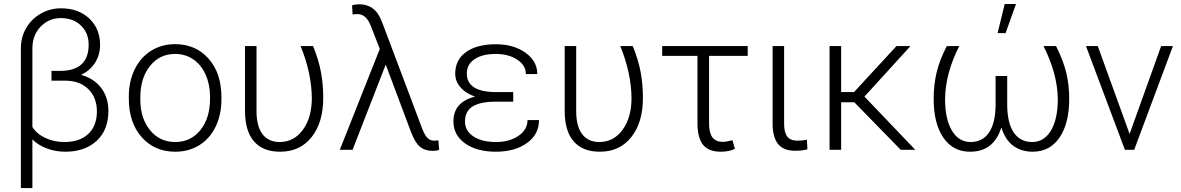

<svg xmlns="http://www.w3.org/2000/svg" viewBox="-20 -763 6014 978"><path d="M290 -720.7Q379.9 -720.7 434.8 -668.7Q489.7 -616.7 489.7 -533.7Q489.7 -484.4 464.6 -444.1Q439.5 -403.8 393.1 -381.8Q459.5 -362.8 495.8 -314.5Q532.2 -266.1 532.2 -197.3Q532.2 -101.1 472.4 -45.7Q412.6 9.8 312.5 9.8Q263.2 9.8 218.8 -6.8Q174.3 -23.4 145 -52.7V194.8H86.4V-519Q86.4 -573.7 113.5 -620.4Q140.6 -667 188 -693.8Q235.4 -720.7 290 -720.7ZM431.6 -535.6Q431.6 -594.7 392.6 -632.8Q353.5 -670.9 290 -670.9Q229 -670.9 187 -627.4Q145 -584 145 -516.6V-116.2Q167 -81.1 211.2 -60.3Q255.4 -39.6 308.1 -39.6Q386.7 -39.6 430.2 -81.3Q473.6 -123 473.6 -195.3Q473.6 -265.1 430.7 -308.3Q387.7 -351.6 313.5 -352.1H242.2V-401.9H285.6Q431.6 -401.9 431.6 -535.6Z M636.2 0ZM636.2 -272Q636.2 -348.1 665.8 -409.2Q695.3 -470.2 749.3 -504.2Q803.2 -538.1 871.6 -538.1Q977.1 -538.1 1042.5 -464.1Q1107.9 -390.1 1107.9 -268.1V-255.9Q1107.9 -179.2 1078.4 -117.9Q1048.8 -56.6 995.1 -23.4Q941.4 9.8 872.6 9.8Q767.6 9.8 701.9 -64.2Q636.2 -138.2 636.2 -260.3ZM694.8 -255.9Q694.8 -161.1 743.9 -100.3Q793 -39.6 872.6 -39.6Q951.7 -39.6 1000.7 -100.3Q1049.8 -161.1 1049.8 -260.7V-272Q1049.8 -332.5 1027.3 -382.8Q1004.9 -433.1 964.4 -460.7Q923.8 -488.3 871.6 -488.3Q793.5 -488.3 744.1 -427Q694.8 -365.7 694.8 -266.6Z M1286.6 -528.3V-194.8Q1287.1 -118.7 1317.4 -79.1Q1347.7 -39.6 1404.3 -39.6Q1477.5 -39.6 1522.9 -102.1Q1568.4 -164.6 1568.4 -263.7Q1566.9 -391.6 1511.2 -528.3H1574.7Q1603 -459 1614.7 -396.5Q1626.5 -334 1626.5 -264.6Q1626.5 -139.2 1567.4 -64.7Q1508.3 9.8 1406.7 9.8Q1319.3 9.8 1273.7 -43Q1228 -95.7 1228 -198.2V-528.3Z M1810.1 -741.2Q1886.2 -741.2 1919.4 -666.5L1932.1 -634.8L2129.4 -110.8Q2143.1 -74.7 2157.2 -60.5Q2171.4 -46.4 2191.9 -46.4L2212.9 -48.3L2216.8 0Q2205.1 5.4 2183.6 5.4Q2145.5 5.4 2120.6 -14.2Q2095.7 -33.7 2074.2 -88.9L1944.8 -434.1L1775.9 0H1710.9L1914.6 -513.7L1869.1 -630.4L1861.8 -646.5Q1840.3 -691.4 1798.8 -691.4L1775.9 -689.5L1773.4 -735.8Q1789.6 -741.2 1810.1 -741.2Z M2289.6 -145Q2289.6 -242.7 2399.4 -271Q2351.1 -288.1 2325 -318.8Q2298.8 -349.6 2298.8 -387.7Q2298.8 -458.5 2354 -498Q2409.2 -537.6 2505.9 -537.6Q2596.2 -537.6 2656.5 -494.6Q2716.8 -451.7 2716.8 -385.7H2658.7Q2658.7 -430.2 2614.5 -459.2Q2570.3 -488.3 2505.9 -488.3Q2437.5 -488.3 2397.7 -461.9Q2357.9 -435.5 2357.9 -388.7Q2357.9 -293.9 2507.8 -293.9H2594.2V-245.1H2500.5Q2426.3 -244.6 2387.5 -220.7Q2348.6 -196.8 2348.6 -144Q2348.6 -96.7 2391.4 -68.1Q2434.1 -39.6 2505.9 -39.6Q2575.7 -39.6 2621.3 -71.3Q2667 -103 2667 -151.4H2725.6Q2725.6 -78.1 2663.8 -34.2Q2602.1 9.8 2505.9 9.8Q2408.7 9.8 2349.1 -32.5Q2289.6 -74.7 2289.6 -145Z M2915 -528.3V-194.8Q2915.5 -118.7 2945.8 -79.1Q2976.1 -39.6 3032.7 -39.6Q3106 -39.6 3151.4 -102.1Q3196.8 -164.6 3196.8 -263.7Q3195.3 -391.6 3139.6 -528.3H3203.1Q3231.4 -459 3243.2 -396.5Q3254.9 -334 3254.9 -264.6Q3254.9 -139.2 3195.8 -64.7Q3136.7 9.8 3035.2 9.8Q2947.8 9.8 2902.1 -43Q2856.4 -95.7 2856.4 -198.2V-528.3Z M3788.6 -478.5H3591.8V-133.8Q3591.8 -86.9 3608.6 -63.7Q3625.5 -40.5 3662.6 -40.5Q3679.2 -40.5 3710.9 -48.8L3723.6 -5.4Q3695.8 9.8 3651.4 9.8Q3589.4 9.8 3561 -25.6Q3532.7 -61 3532.7 -136.2V-478.5H3353V-528.3H3788.6Z M3974.1 -528.3V-131.8Q3974.1 -88.9 3990 -67.6Q4005.9 -46.4 4043 -46.4Q4065.9 -46.4 4090.3 -51.3L4092.8 -2.4Q4065.9 4.9 4030.3 4.9Q3970.2 4.9 3942.9 -30Q3915.5 -64.9 3915.5 -132.8V-528.3Z M4205.6 0ZM4331.5 -242.2H4264.6V0H4205.6V-528.3H4264.6V-293.9H4330.1L4546.4 -528.3H4617.7L4383.3 -271L4642.1 0H4567.9Z M4735.8 0ZM4866.2 -528.3Q4795.4 -389.6 4793.9 -258.3Q4793.9 -157.7 4828.4 -98.6Q4862.8 -39.6 4924.3 -39.6Q4984.4 -39.6 5017.3 -87.4Q5050.3 -135.3 5051.3 -227.5V-376H5110.4V-228Q5111.3 -135.7 5144 -87.6Q5176.8 -39.6 5237.8 -39.6Q5298.3 -39.6 5333.3 -98.1Q5368.2 -156.7 5368.2 -258.3Q5366.7 -387.2 5295.4 -528.3H5359.4Q5397 -453.1 5411.6 -390.9Q5426.3 -328.6 5426.3 -259.3Q5426.3 -134.3 5377 -62.3Q5327.6 9.8 5240.2 9.8Q5182.1 9.8 5141.1 -20.5Q5100.1 -50.8 5080.6 -113.8Q5042.5 9.8 4921.4 9.8Q4833.5 9.8 4784.7 -62.5Q4735.8 -134.8 4735.8 -259.3Q4735.8 -331.5 4751.2 -395.3Q4766.6 -459 4802.7 -528.3ZM5097.7 -742.7H5155.3L5102.1 -594.2H5061.5Z M5511.7 0ZM5733.9 -80.6 5894.5 -528.3H5954.6L5757.3 0H5710L5511.7 -528.3H5571.8Z"/></svg>

Font: Roboto Light
Style: Regular
Weight: 300
Designer: Google
Version: Version 2.134; 2016; ttfautohint (v1.6)